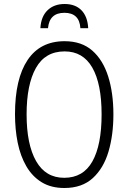

<svg xmlns="http://www.w3.org/2000/svg" viewBox="-20 -930 642 960"><path d="M547 -358Q547 -255 522.5 -172Q498 -89 444 -39.5Q390 10 302 10Q235 10 188 -19Q141 -48 111.5 -99Q82 -150 68.5 -216.5Q55 -283 55 -359Q55 -536 118 -630Q181 -724 303 -724Q388 -724 441.5 -677Q495 -630 521 -547.5Q547 -465 547 -358ZM113 -358Q113 -208 160.5 -124.5Q208 -41 301 -41Q396 -41 442 -123Q488 -205 488 -358Q488 -511 441.5 -592Q395 -673 303 -673Q206 -673 159.5 -590Q113 -507 113 -358ZM303 -910Q357 -910 387.5 -878.5Q418 -847 421 -789H382Q377 -866 302 -866Q227 -866 220 -789H182Q185 -847 217.5 -878.5Q250 -910 303 -910Z"/></svg>

Font: Noto Sans Condensed Light
Style: Regular
Weight: 300
Width: 3
Designer: Monotype Design Team
Foundry: Monotype Imaging Inc.
Version: Version 2.013; ttfautohint (v1.8.4.7-5d5b)